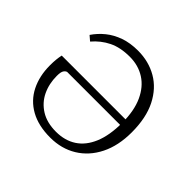

<svg xmlns="http://www.w3.org/2000/svg" viewBox="-131 -641 795 795"><g transform="rotate(45 266.0 -244.0)"><path d="M254 12Q185 12 137.5 -14.5Q90 -41 66 -89Q42 -137 42 -199Q42 -218 43.5 -233Q45 -248 48 -262H443V-230H111Q104 -227 100 -221.5Q96 -216 94.5 -208Q93 -200 93 -188Q93 -142 111 -104.5Q129 -67 165 -44.5Q201 -22 254 -22Q306 -22 343.5 -46.5Q381 -71 401.5 -120Q422 -169 422 -242Q422 -313 400 -361Q378 -409 339.5 -433.5Q301 -458 251 -458Q196 -458 157.5 -439Q119 -420 90 -386L69 -404Q88 -432 114.5 -453.5Q141 -475 176.5 -487.5Q212 -500 257 -500Q320 -500 370 -471Q420 -442 449 -384.5Q478 -327 478 -242Q478 -164 449.5 -107Q421 -50 370.5 -19Q320 12 254 12Z"/></g></svg>

Font: Source Serif 4 Light
Style: Regular
Weight: 300
Designer: Frank Grießhammer
Foundry: Adobe Systems Incorporated
Version: Version 4.004;hotconv 1.0.116;makeotfexe 2.5.65601